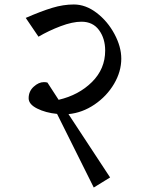

<svg xmlns="http://www.w3.org/2000/svg" viewBox="-20 -689 671 858"><path d="M522 -427Q522 -369 489.5 -314Q457 -259 402.5 -222Q348 -185 286 -179L472 104L399 149L235 -180Q184 -185 146 -204Q108 -223 108 -250Q108 -281 130.5 -301.5Q153 -322 176 -322Q186 -322 192 -320L242 -243Q332 -264 391 -322.5Q450 -381 450 -463Q450 -517 422.5 -554.5Q395 -592 344 -592Q304 -592 251 -572Q198 -552 152 -525L95 -609Q164 -639 213.5 -654Q263 -669 310 -669Q363 -669 412 -631.5Q461 -594 491.5 -537Q522 -480 522 -427Z"/></svg>

Font: Martel
Style: Regular
Weight: 400
Designer: Dan Reynolds
Foundry: Dan Reynolds
Version: Version 1.001; ttfautohint (v1.1) -l 5 -r 5 -G 72 -x 0 -D la